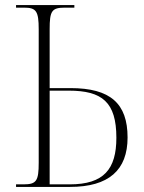

<svg xmlns="http://www.w3.org/2000/svg" viewBox="-20 -734 565 754"><path d="M43 0H255C407 0 481 -66 481 -194C481 -328 413 -388 257 -388H175V-619C175 -691 183 -704 235 -704H272V-714H43V-704H74C122 -704 132 -691 132 -619V-95C132 -23 123 -10 72 -10H43ZM254 -10H175V-378H250C381 -378 437 -333 437 -193C437 -70 388 -10 254 -10Z"/></svg>

Font: Noto Serif Display SemiCondensed ExtraLight
Style: Regular
Weight: 200
Width: 4
Designer: Monotype Design Team
Foundry: Monotype Imaging Inc.
Version: Version 2.009